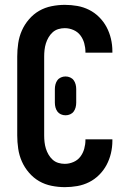

<svg xmlns="http://www.w3.org/2000/svg" viewBox="-20 -763 540 791"><path d="M247 8Q220 8 192.5 2.5Q165 -3 141.5 -16.5Q118 -30 99.5 -51.5Q81 -73 70 -98Q59 -123 55 -150.5Q51 -178 51 -205V-530Q51 -557 55 -584.5Q59 -612 70 -637Q81 -662 99.5 -683.5Q118 -705 141.5 -718.5Q165 -732 192.5 -737.5Q220 -743 247 -743Q273 -743 298.5 -738.5Q324 -734 347 -722.5Q370 -711 388.5 -692.5Q407 -674 419 -651.5Q431 -629 437 -603.5Q443 -578 443 -552V-546H332V-549Q332 -567 327 -585Q322 -603 311 -617.5Q300 -632 282.5 -639.5Q265 -647 247 -647Q233 -647 220 -643Q207 -639 197 -630Q187 -621 180 -609Q173 -597 169 -584Q165 -571 163.5 -557.5Q162 -544 162 -530V-205Q162 -191 163.5 -177.5Q165 -164 169 -151Q173 -138 180 -126Q187 -114 197 -105Q207 -96 220 -92Q233 -88 247 -88Q265 -88 282.5 -95.5Q300 -103 311 -117.5Q322 -132 327 -150Q332 -168 332 -186V-189H443V-183Q443 -157 437 -131.5Q431 -106 419 -83.5Q407 -61 388.5 -42.5Q370 -24 347 -12.5Q324 -1 298.5 3.5Q273 8 247 8ZM250 -288Q240 -288 231 -292Q222 -296 216.5 -303.5Q211 -311 208.5 -320.5Q206 -330 206 -340V-396Q206 -406 208.5 -415.5Q211 -425 216.5 -432.5Q222 -440 231 -444Q240 -448 250 -448Q260 -448 269 -444Q278 -440 283.5 -432.5Q289 -425 291.5 -415.5Q294 -406 294 -396V-340Q294 -330 291.5 -320.5Q289 -311 283.5 -303.5Q278 -296 269 -292Q260 -288 250 -288Z"/></svg>

Font: Moesevka
Style: Bold
Weight: 700
Monospace: yes
Designer: Belleve Invis
Foundry: Belleve Invis
Version: Version 32.5.0; ttfautohint (v1.8.4)